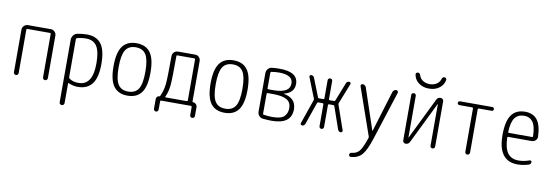

<svg xmlns="http://www.w3.org/2000/svg" viewBox="-65 -1225 5630 1948"><g transform="rotate(10 2750.0 -251.5)"><path d="M75.2 -24.4V-462.9Q75.2 -486.3 92.3 -502.9Q109.4 -519.5 131.8 -519.5H368.2Q391.6 -519.5 408.2 -502.9Q424.8 -486.3 424.8 -462.9V-25.4Q424.8 -14.6 417.5 -7.3Q410.2 0 399.9 0Q389.6 0 382.3 -6.8Q375 -13.7 375 -25.4V-471.7Q375 -479.5 367.2 -480.5H131.8Q124 -480.5 124 -471.7V-24.4Q124 -14.6 117.2 -7.3Q110.4 0 100.1 0Q89.8 0 82.5 -6.8Q75.2 -13.7 75.2 -24.4Z M635.7 -464.8V-73.2Q635.7 -64.5 642.6 -58.6Q680.7 -30.3 738.3 -31.2Q884.8 -31.2 883.8 -259.8Q883.8 -379.9 848.6 -434.1Q813.5 -488.3 738.3 -488.3Q688.5 -488.3 644.5 -475.6Q635.7 -471.7 635.7 -464.8ZM610.4 219.7Q600.6 219.7 592.8 212.9Q585 206.1 585 195.3V-447.3Q585 -473.6 600.1 -494.1Q615.2 -514.6 638.7 -519.5Q682.6 -529.3 738.3 -530.3Q838.9 -530.3 886.7 -465.8Q934.6 -401.4 934.6 -259.8Q934.6 -121.1 885.3 -55.7Q835.9 9.8 738.3 9.8Q689.5 9.8 642.6 -11.7Q640.6 -12.7 638.2 -11.2Q635.7 -9.8 635.7 -6.8V195.3Q635.7 205.1 628.4 212.4Q621.1 219.7 610.4 219.7Z M1355.5 -436Q1323.2 -488.3 1250 -488.3Q1176.8 -488.3 1144.5 -436Q1112.3 -383.8 1112.3 -259.8Q1112.3 -135.7 1144.5 -84Q1176.8 -32.2 1250 -32.2Q1323.2 -32.2 1355.5 -84Q1387.7 -135.7 1387.7 -259.8Q1387.7 -383.8 1355.5 -436ZM1393.6 -54.7Q1346.7 9.8 1250 9.8Q1153.3 9.8 1106.4 -54.7Q1059.6 -119.1 1059.6 -260.3Q1059.6 -401.4 1106.4 -465.8Q1153.3 -530.3 1250 -530.3Q1346.7 -530.3 1393.6 -465.8Q1440.4 -401.4 1440.4 -260.3Q1440.4 -119.1 1393.6 -54.7Z M1630.9 -46.9Q1629.9 -44.9 1631.3 -42.5Q1632.8 -40 1635.7 -40H1852.5Q1861.3 -40 1862.3 -47.9V-471.7Q1862.3 -479.5 1852.5 -480.5H1677.7Q1669.9 -480.5 1669.9 -472.7Q1669.9 -242.2 1663.6 -172.4Q1657.2 -102.5 1630.9 -46.9ZM1539.1 93.8V-7.8Q1539.1 -20.5 1548.3 -30.3Q1557.6 -40 1571.3 -40Q1576.2 -40 1577.1 -43Q1606.4 -101.6 1613.8 -169.9Q1621.1 -238.3 1621.1 -463.9Q1621.1 -487.3 1638.2 -503.4Q1655.3 -519.5 1677.7 -519.5H1855.5Q1878.9 -519.5 1895 -502.9Q1911.1 -486.3 1911.1 -462.9V-45.9Q1911.1 -40 1918 -40Q1935.5 -40 1948.2 -26.9Q1960.9 -13.7 1960.9 3.9V93.8Q1960.9 103.5 1954.1 110.8Q1947.3 118.2 1935.5 118.2Q1925.8 118.2 1918.9 110.8Q1912.1 103.5 1912.1 93.8V8.8Q1912.1 0 1903.3 0H1595.7Q1586.9 0 1586.9 8.8V93.8Q1586.9 103.5 1580.1 110.8Q1573.2 118.2 1563 118.2Q1552.7 118.2 1545.9 110.8Q1539.1 103.5 1539.1 93.8Z M2355.5 -436Q2323.2 -488.3 2250 -488.3Q2176.8 -488.3 2144.5 -436Q2112.3 -383.8 2112.3 -259.8Q2112.3 -135.7 2144.5 -84Q2176.8 -32.2 2250 -32.2Q2323.2 -32.2 2355.5 -84Q2387.7 -135.7 2387.7 -259.8Q2387.7 -383.8 2355.5 -436ZM2393.6 -54.7Q2346.7 9.8 2250 9.8Q2153.3 9.8 2106.4 -54.7Q2059.6 -119.1 2059.6 -260.3Q2059.6 -401.4 2106.4 -465.8Q2153.3 -530.3 2250 -530.3Q2346.7 -530.3 2393.6 -465.8Q2440.4 -401.4 2440.4 -260.3Q2440.4 -119.1 2393.6 -54.7Z M2637.7 -254.9V-48.8Q2637.7 -41 2647.5 -39.1Q2696.3 -32.2 2735.4 -32.2Q2826.2 -32.2 2857.9 -65.4Q2889.6 -98.6 2889.6 -151.4Q2889.6 -209 2845.2 -235.8Q2800.8 -262.7 2703.1 -262.7H2647.5Q2637.7 -262.7 2637.7 -254.9ZM2637.7 -470.7V-310.5Q2637.7 -301.8 2647.5 -301.8H2699.2Q2868.2 -301.8 2868.2 -400.4Q2868.2 -488.3 2724.6 -488.3Q2689.5 -488.3 2646.5 -481.4Q2637.7 -478.5 2637.7 -470.7ZM2646.5 2Q2621.1 0 2605 -18.6Q2588.9 -37.1 2588.9 -61.5V-458Q2588.9 -483.4 2605.5 -502.4Q2622.1 -521.5 2646.5 -523.4Q2682.6 -527.3 2724.6 -527.3Q2915 -527.3 2915 -403.3Q2915 -312.5 2810.5 -286.1Q2808.6 -286.1 2808.6 -285.2Q2808.6 -284.2 2810.5 -284.2Q2937.5 -260.7 2938.5 -147.5Q2938.5 6.8 2735.4 6.8Q2696.3 6.8 2646.5 2Z M3047.9 0Q3039.1 0 3034.2 -6.8Q3029.3 -13.7 3032.2 -22.5L3119.1 -272.5Q3122.1 -280.3 3119.1 -288.1L3036.1 -498Q3033.2 -505.9 3038.1 -512.7Q3043 -519.5 3050.8 -519.5Q3075.2 -519.5 3083 -498L3158.2 -307.6Q3161.1 -300.8 3168.9 -300.8H3214.8Q3223.6 -300.8 3223.6 -308.6V-497.1Q3223.6 -506.8 3230.5 -513.2Q3237.3 -519.5 3247.1 -519.5Q3256.8 -519.5 3263.7 -513.2Q3270.5 -506.8 3270.5 -497.1V-308.6Q3270.5 -300.8 3279.3 -300.8H3325.2Q3333 -300.8 3335.9 -307.6L3411.1 -498Q3419.9 -520.5 3443.4 -519.5Q3451.2 -519.5 3456.1 -512.7Q3460.9 -505.9 3458 -498L3375 -288.1Q3372.1 -280.3 3375 -272.5L3461.9 -22.5Q3464.8 -14.6 3460 -7.3Q3455.1 0 3446.3 0Q3423.8 0 3415 -23.4L3335.9 -251Q3333 -258.8 3325.2 -258.8H3279.3Q3270.5 -258.8 3270.5 -250V-23.4Q3270.5 -13.7 3263.7 -6.8Q3256.8 0 3247.1 0Q3237.3 0 3230.5 -6.3Q3223.6 -12.7 3223.6 -23.4V-250Q3223.6 -258.8 3214.8 -258.8H3168.9Q3161.1 -258.8 3158.2 -251L3079.1 -23.4Q3070.3 0 3047.9 0Z M3733.4 -7.8 3563.5 -494.1Q3560.5 -503.9 3565.9 -511.7Q3571.3 -519.5 3581.1 -519.5Q3592.8 -519.5 3603 -512.2Q3613.3 -504.9 3617.2 -494.1L3759.8 -69.3Q3759.8 -68.4 3760.7 -68.4Q3761.7 -68.4 3761.7 -69.3L3891.6 -494.1Q3895.5 -504.9 3905.3 -512.2Q3915 -519.5 3926.8 -519.5Q3936.5 -519.5 3942.9 -511.7Q3949.2 -503.9 3946.3 -494.1L3787.1 0Q3745.1 130.9 3704.1 177.2Q3663.1 223.6 3590.8 228.5Q3582 229.5 3575.7 223.1Q3569.3 216.8 3569.3 208Q3569.3 199.2 3575.7 192.9Q3582 186.5 3590.8 185.5Q3640.6 182.6 3669.4 148.4Q3698.2 114.3 3733.4 8.8Q3736.3 0 3733.4 -7.8Z M4114.3 0Q4102.5 0 4093.8 -8.3Q4085 -16.6 4085 -29.3V-497.1Q4085 -506.8 4091.3 -513.2Q4097.7 -519.5 4107.9 -519.5Q4118.2 -519.5 4125 -513.2Q4131.8 -506.8 4131.8 -497.1V-67.4Q4131.8 -66.4 4132.8 -66.4Q4133.8 -66.4 4133.8 -67.4L4342.8 -494.1Q4355.5 -520.5 4384.8 -519.5Q4396.5 -519.5 4405.8 -511.2Q4415 -502.9 4415 -491.2V-24.4Q4415 -14.6 4408.2 -7.3Q4401.4 0 4391.1 0Q4380.9 0 4374 -6.8Q4367.2 -13.7 4367.2 -24.4V-453.1Q4367.2 -454.1 4366.2 -454.1Q4365.2 -454.1 4365.2 -453.1L4156.2 -26.4Q4143.6 0 4114.3 0ZM4091.8 -709Q4090.8 -718.8 4097.2 -725.6Q4103.5 -732.4 4114.3 -732.4Q4133.8 -732.4 4140.6 -708Q4149.4 -676.8 4179.2 -657.2Q4209 -637.7 4250 -637.7Q4291 -637.7 4320.3 -657.2Q4349.6 -676.8 4359.4 -708Q4366.2 -732.4 4385.7 -732.4Q4395.5 -732.4 4402.3 -725.6Q4409.2 -718.8 4408.2 -709Q4399.4 -657.2 4356.4 -624.5Q4313.5 -591.8 4250 -591.8Q4186.5 -591.8 4143.6 -624.5Q4100.6 -657.2 4091.8 -709Z M4583 -480.5Q4575.2 -480.5 4569.3 -486.3Q4563.5 -492.2 4563.5 -500Q4563.5 -507.8 4569.3 -513.7Q4575.2 -519.5 4583 -519.5H4917Q4924.8 -519.5 4930.7 -513.7Q4936.5 -507.8 4936.5 -500Q4936.5 -492.2 4930.7 -486.3Q4924.8 -480.5 4917 -480.5H4783.2Q4774.4 -480.5 4774.4 -471.7V-24.4Q4774.4 -14.6 4767.1 -7.3Q4759.8 0 4750 0Q4740.2 0 4732.9 -6.8Q4725.6 -13.7 4725.6 -24.4V-471.7Q4725.6 -479.5 4716.8 -480.5Z M5253.9 -488.3Q5187.5 -488.3 5155.3 -444.3Q5123 -400.4 5119.1 -297.9Q5119.1 -290 5127 -290H5367.2Q5375 -290 5375 -298.8Q5372.1 -405.3 5339.8 -446.8Q5307.6 -488.3 5253.9 -488.3ZM5268.6 9.8Q5066.4 9.8 5067.4 -259.8Q5067.4 -399.4 5113.3 -464.8Q5159.2 -530.3 5253.9 -530.3Q5335.9 -530.3 5378.4 -476.6Q5420.9 -422.9 5425.8 -304.7Q5426.8 -281.2 5409.7 -265.1Q5392.6 -249 5369.1 -249H5127Q5119.1 -249 5119.1 -240.2Q5122.1 -130.9 5159.7 -81.1Q5197.3 -31.2 5271.5 -31.2Q5326.2 -31.2 5382.8 -51.8Q5390.6 -54.7 5397.5 -50.8Q5404.3 -46.9 5404.3 -39.1Q5404.3 -14.6 5382.8 -8.8Q5325.2 9.8 5268.6 9.8Z"/></g></svg>

Font: Rounded-X Mgen+ 1mn light
Style: Regular
Weight: 200
Designer: [Source Han Sans]
Ryoko NISHIZUKA  (kana & ideographs); Paul D. Hunt (Latin, Greek & Cyrillic); Wenlong ZHANG  (bopomofo
Version: Version 1.059.20150602